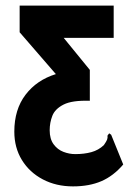

<svg xmlns="http://www.w3.org/2000/svg" viewBox="-20 -643 490 684"><path d="M240 21Q180 21 132.5 -4Q85 -29 58 -73Q31 -117 31 -174Q31 -253 71 -305.5Q111 -358 179 -379L50 -528V-623H385V-508H207L300 -394V-284Q237 -286 206.5 -270.5Q176 -255 166.5 -230.5Q157 -206 157 -179Q157 -148 171 -129Q185 -110 206 -102Q227 -94 248 -94Q280 -94 305.5 -101Q331 -108 350 -126Q359 -139 361.5 -145.5Q364 -152 363 -160L369 -168L376 -163L419 -57Q384 -16 341 2.5Q298 21 240 21Z"/></svg>

Font: Inconsolata SemiCondensed Black
Style: Regular
Weight: 900
Width: 4
Monospace: yes
Designer: Raph Levien, Cyreal, Brenton Simpson
Foundry: Raph Levien, Cyreal, Google
Version: Version 3.001; ttfautohint (v1.8.2.53-6de2)